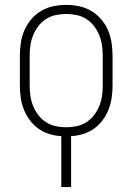

<svg xmlns="http://www.w3.org/2000/svg" viewBox="-20 -548 540 783"><path d="M230 215V7Q205 6 181 -1.5Q157 -9 136.5 -23.5Q116 -38 101 -58.5Q86 -79 77 -102Q68 -125 64.5 -150Q61 -175 61 -200V-320Q61 -347 65 -373.5Q69 -400 79.5 -424.5Q90 -449 107.5 -469.5Q125 -490 148 -503.5Q171 -517 197 -522.5Q223 -528 250 -528Q277 -528 303 -522.5Q329 -517 352 -503.5Q375 -490 392.5 -469.5Q410 -449 420.5 -424.5Q431 -400 435 -373.5Q439 -347 439 -320V-200Q439 -175 435.5 -150Q432 -125 423 -102Q414 -79 399 -58.5Q384 -38 363.5 -23.5Q343 -9 319 -1.5Q295 6 270 7V215ZM250 -29Q272 -29 293 -33.5Q314 -38 332 -49.5Q350 -61 363.5 -78.5Q377 -96 385 -116Q393 -136 396 -157Q399 -178 399 -200V-320Q399 -342 396 -363Q393 -384 385 -404Q377 -424 363.5 -441.5Q350 -459 332 -470.5Q314 -482 293 -486.5Q272 -491 250 -491Q228 -491 207 -486.5Q186 -482 168 -470.5Q150 -459 136.5 -441.5Q123 -424 115 -404Q107 -384 104 -363Q101 -342 101 -320V-200Q101 -178 104 -157Q107 -136 115 -116Q123 -96 136.5 -78.5Q150 -61 168 -49.5Q186 -38 207 -33.5Q228 -29 250 -29Z"/></svg>

Font: Iosevka Term Curly Extralight
Style: Regular
Weight: 200
Designer: Belleve Invis
Foundry: Belleve Invis
Version: Version 32.3.0